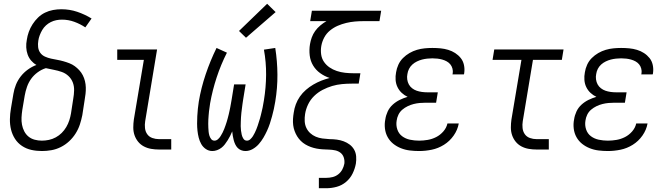

<svg xmlns="http://www.w3.org/2000/svg" viewBox="-20 -792 3540 1017"><path d="M202 8Q173 8 146 2Q119 -4 96.5 -19Q74 -34 59.5 -56.5Q45 -79 38.5 -105.5Q32 -132 32.5 -160.5Q33 -189 38 -218L51 -295Q55 -320 64.5 -343.5Q74 -367 90 -387.5Q106 -408 127.5 -423.5Q149 -439 173 -448Q157 -457 145 -471Q133 -485 126.5 -503Q120 -521 119 -541Q118 -561 122 -581Q125 -602 132.5 -623Q140 -644 152.5 -663.5Q165 -683 181.5 -699Q198 -715 218.5 -725Q239 -735 261 -739Q283 -743 305 -743Q349 -743 389 -729.5Q429 -716 465 -694L432 -647Q405 -665 373.5 -676.5Q342 -688 308 -688Q293 -688 278 -685Q263 -682 249 -675Q235 -668 223.5 -657.5Q212 -647 204 -633.5Q196 -620 190.5 -605.5Q185 -591 183 -577Q180 -559 182 -542Q184 -525 193.5 -512Q203 -499 218.5 -492Q234 -485 250.5 -481.5Q267 -478 283.5 -475Q300 -472 316 -467.5Q332 -463 347.5 -457Q363 -451 376 -441.5Q389 -432 400 -420Q411 -408 418.5 -393.5Q426 -379 430 -362.5Q434 -346 434.5 -329Q435 -312 433 -294.5Q431 -277 428 -260L416 -182Q411 -157 403 -132.5Q395 -108 380.5 -85Q366 -62 346 -43.5Q326 -25 302 -13Q278 -1 252.5 3.5Q227 8 202 8ZM202 -47Q220 -47 239 -51Q258 -55 275.5 -64.5Q293 -74 307 -88Q321 -102 331 -119Q341 -136 347 -154.5Q353 -173 356 -191L368 -269Q372 -291 372.5 -313.5Q373 -336 365.5 -355.5Q358 -375 342.5 -389.5Q327 -404 307 -411Q287 -418 266 -422Q245 -426 223 -431Q200 -424 179.5 -409Q159 -394 145 -374.5Q131 -355 123 -332Q115 -309 111 -286L98 -209Q95 -189 94 -169.5Q93 -150 96.5 -131.5Q100 -113 108.5 -96.5Q117 -80 131 -68.5Q145 -57 163.5 -52Q182 -47 202 -47Z M822 0Q801 0 780.5 -3.5Q760 -7 742 -16.5Q724 -26 711.5 -41.5Q699 -57 692.5 -76Q686 -95 686 -116.5Q686 -138 689 -159L742 -475H601V-530H812L749 -150Q746 -132 748 -113.5Q750 -95 760 -81Q770 -67 787 -61Q804 -55 822 -55H887V0Z M1105 8Q1086 8 1070.5 -2.5Q1055 -13 1046 -29Q1037 -45 1032.5 -63Q1028 -81 1026 -99.5Q1024 -118 1024 -137.5Q1024 -157 1025 -176.5Q1026 -196 1028 -215.5Q1030 -235 1033 -254Q1045 -326 1069.5 -398.5Q1094 -471 1127 -538L1182 -513Q1150 -450 1127.5 -381.5Q1105 -313 1093 -245Q1092 -234 1090 -223.5Q1088 -213 1087 -202Q1086 -191 1085 -180Q1084 -169 1083.5 -158Q1083 -147 1083 -136.5Q1083 -126 1083.5 -115.5Q1084 -105 1085 -94.5Q1086 -84 1089 -74Q1092 -64 1098.5 -55.5Q1105 -47 1116 -47Q1126 -47 1134.5 -54.5Q1143 -62 1148.5 -71Q1154 -80 1159 -89.5Q1164 -99 1167.5 -108.5Q1171 -118 1174.5 -127.5Q1178 -137 1181 -147Q1184 -157 1186.5 -166.5Q1189 -176 1191.5 -186Q1194 -196 1196 -206Q1198 -216 1200 -225.5Q1202 -235 1203.5 -245Q1205 -255 1207 -265L1220 -345H1281L1268 -265Q1266 -253 1264.5 -241.5Q1263 -230 1261.5 -218Q1260 -206 1258.5 -194Q1257 -182 1256.5 -170.5Q1256 -159 1255.5 -147Q1255 -135 1255 -123.5Q1255 -112 1256.5 -100.5Q1258 -89 1260.5 -78Q1263 -67 1269.5 -57Q1276 -47 1288 -47Q1298 -47 1306 -54.5Q1314 -62 1319.5 -70.5Q1325 -79 1329.5 -88.5Q1334 -98 1338 -107.5Q1342 -117 1345 -126.5Q1348 -136 1351 -145.5Q1354 -155 1357 -164.5Q1360 -174 1362 -183.5Q1364 -193 1366.5 -202.5Q1369 -212 1371 -222Q1373 -232 1374.5 -241.5Q1376 -251 1378 -261Q1389 -329 1389.5 -396Q1390 -463 1378 -529L1438 -538Q1449 -468 1449.5 -397Q1450 -326 1438 -254Q1435 -234 1430.5 -214.5Q1426 -195 1421 -176Q1416 -157 1409.5 -137.5Q1403 -118 1394.5 -99.5Q1386 -81 1375.5 -63Q1365 -45 1351 -29Q1337 -13 1318.5 -2.5Q1300 8 1280 8Q1268 8 1257 3.5Q1246 -1 1238.5 -9Q1231 -17 1226 -27.5Q1221 -38 1218 -49.5Q1215 -61 1213 -72.5Q1211 -84 1210 -96Q1205 -84 1199 -72Q1193 -60 1186 -49Q1179 -38 1171 -27.5Q1163 -17 1152.5 -9Q1142 -1 1129.5 3.5Q1117 8 1105 8ZM1283 -592 1246 -628 1395 -772 1440 -728Z M1669 205V150H1709Q1725 150 1741.5 146Q1758 142 1771.5 131.5Q1785 121 1793 106Q1801 91 1804 75Q1806 58 1801 42.5Q1796 27 1784 17.5Q1772 8 1756 4.5Q1740 1 1723 0.5Q1706 0 1689.5 -1Q1673 -2 1657 -5Q1641 -8 1626 -13.5Q1611 -19 1597.5 -27Q1584 -35 1573 -46Q1562 -57 1554 -70Q1546 -83 1540.5 -98Q1535 -113 1533 -129Q1531 -145 1532 -162Q1533 -179 1536 -196Q1539 -218 1547 -239.5Q1555 -261 1568.5 -280.5Q1582 -300 1600.5 -316Q1619 -332 1639.5 -344Q1660 -356 1681.5 -364.5Q1703 -373 1726 -379Q1699 -388 1676 -404.5Q1653 -421 1638.5 -445Q1624 -469 1620.5 -498.5Q1617 -528 1622 -558Q1625 -576 1631.5 -594Q1638 -612 1649.5 -628Q1661 -644 1676.5 -657Q1692 -670 1709 -680H1623L1632 -735H1999L1990 -680H1905Q1882 -680 1859.5 -678Q1837 -676 1814 -670.5Q1791 -665 1769 -655.5Q1747 -646 1728 -630.5Q1709 -615 1697.5 -593.5Q1686 -572 1682 -549Q1678 -527 1681 -504.5Q1684 -482 1696 -464.5Q1708 -447 1725.5 -435Q1743 -423 1764 -416Q1785 -409 1807.5 -406.5Q1830 -404 1852 -404H1889L1880 -349H1843Q1817 -349 1791 -346.5Q1765 -344 1739.5 -336.5Q1714 -329 1689 -316Q1664 -303 1644 -283.5Q1624 -264 1612 -239Q1600 -214 1596 -188Q1593 -169 1594 -150Q1595 -131 1602.5 -115Q1610 -99 1623 -87Q1636 -75 1652.5 -68Q1669 -61 1687.5 -58.5Q1706 -56 1725 -55Q1745 -55 1764 -52.5Q1783 -50 1800.5 -43.5Q1818 -37 1832.5 -26Q1847 -15 1856 1Q1865 17 1866.5 36.5Q1868 56 1865 75Q1860 102 1847.5 127.5Q1835 153 1813 171.5Q1791 190 1763.5 197.5Q1736 205 1709 205Z M2200 8Q2175 8 2150.5 5Q2126 2 2103.5 -7Q2081 -16 2063 -30.5Q2045 -45 2033.5 -65.5Q2022 -86 2019 -111Q2016 -136 2021 -160Q2024 -181 2033.5 -201.5Q2043 -222 2060 -237.5Q2077 -253 2097.5 -263Q2118 -273 2139 -279Q2122 -287 2108 -300Q2094 -313 2085.5 -330.5Q2077 -348 2075.5 -368.5Q2074 -389 2078 -409Q2081 -429 2090 -449Q2099 -469 2114.5 -484.5Q2130 -500 2149 -511Q2168 -522 2188.5 -528Q2209 -534 2229.5 -536Q2250 -538 2270 -538Q2292 -538 2313 -536Q2334 -534 2354 -528Q2374 -522 2391 -511Q2408 -500 2420.5 -484.5Q2433 -469 2437.5 -448Q2442 -427 2439 -406Q2439 -404 2438.5 -402Q2438 -400 2437 -398H2377Q2377 -399 2377 -400.5Q2377 -402 2378 -403Q2380 -416 2376.5 -429Q2373 -442 2365 -451.5Q2357 -461 2346 -467Q2335 -473 2322.5 -476.5Q2310 -480 2297 -481.5Q2284 -483 2270 -483Q2257 -483 2243 -481.5Q2229 -480 2215.5 -476.5Q2202 -473 2188.5 -466.5Q2175 -460 2164 -450Q2153 -440 2146.5 -427Q2140 -414 2138 -400Q2135 -386 2137 -371.5Q2139 -357 2145.5 -345Q2152 -333 2163 -324.5Q2174 -316 2187 -311.5Q2200 -307 2214.5 -305Q2229 -303 2244 -303H2299L2290 -248H2235Q2219 -248 2203 -246.5Q2187 -245 2171 -241Q2155 -237 2139.5 -229.5Q2124 -222 2111 -211Q2098 -200 2090.5 -184.5Q2083 -169 2081 -153Q2077 -129 2084.5 -106.5Q2092 -84 2110 -70.5Q2128 -57 2151.5 -52Q2175 -47 2200 -47Q2222 -47 2245.5 -51Q2269 -55 2290.5 -66Q2312 -77 2328.5 -96Q2345 -115 2350 -138H2410Q2404 -104 2383 -74Q2362 -44 2331.5 -25Q2301 -6 2267 1Q2233 8 2200 8Z M2822 0Q2801 0 2780.5 -3.5Q2760 -7 2742 -16.5Q2724 -26 2711.5 -41.5Q2699 -57 2692.5 -76Q2686 -95 2686 -116.5Q2686 -138 2689 -159L2742 -475H2589L2598 -530H2965L2956 -475H2803L2749 -150Q2746 -132 2748 -113.5Q2750 -95 2760 -81Q2770 -67 2787 -61Q2804 -55 2822 -55H2887V0Z M3200 8Q3175 8 3150.5 5Q3126 2 3103.5 -7Q3081 -16 3063 -30.5Q3045 -45 3033.5 -65.5Q3022 -86 3019 -111Q3016 -136 3021 -160Q3024 -181 3033.5 -201.5Q3043 -222 3060 -237.5Q3077 -253 3097.5 -263Q3118 -273 3139 -279Q3122 -287 3108 -300Q3094 -313 3085.5 -330.5Q3077 -348 3075.5 -368.5Q3074 -389 3078 -409Q3081 -429 3090 -449Q3099 -469 3114.5 -484.5Q3130 -500 3149 -511Q3168 -522 3188.5 -528Q3209 -534 3229.5 -536Q3250 -538 3270 -538Q3292 -538 3313 -536Q3334 -534 3354 -528Q3374 -522 3391 -511Q3408 -500 3420.5 -484.5Q3433 -469 3437.5 -448Q3442 -427 3439 -406Q3439 -404 3438.5 -402Q3438 -400 3437 -398H3377Q3377 -399 3377 -400.5Q3377 -402 3378 -403Q3380 -416 3376.5 -429Q3373 -442 3365 -451.5Q3357 -461 3346 -467Q3335 -473 3322.5 -476.5Q3310 -480 3297 -481.5Q3284 -483 3270 -483Q3257 -483 3243 -481.5Q3229 -480 3215.5 -476.5Q3202 -473 3188.5 -466.5Q3175 -460 3164 -450Q3153 -440 3146.5 -427Q3140 -414 3138 -400Q3135 -386 3137 -371.5Q3139 -357 3145.5 -345Q3152 -333 3163 -324.5Q3174 -316 3187 -311.5Q3200 -307 3214.5 -305Q3229 -303 3244 -303H3299L3290 -248H3235Q3219 -248 3203 -246.5Q3187 -245 3171 -241Q3155 -237 3139.5 -229.5Q3124 -222 3111 -211Q3098 -200 3090.5 -184.5Q3083 -169 3081 -153Q3077 -129 3084.5 -106.5Q3092 -84 3110 -70.5Q3128 -57 3151.5 -52Q3175 -47 3200 -47Q3222 -47 3245.5 -51Q3269 -55 3290.5 -66Q3312 -77 3328.5 -96Q3345 -115 3350 -138H3410Q3404 -104 3383 -74Q3362 -44 3331.5 -25Q3301 -6 3267 1Q3233 8 3200 8Z"/></svg>

Font: Iosevka Curly Light Oblique
Style: Regular
Weight: 300
Italic angle: -9°
Monospace: yes
Designer: Belleve Invis
Foundry: Belleve Invis
Version: Version 11.1.0; ttfautohint (v1.8.3)